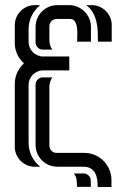

<svg xmlns="http://www.w3.org/2000/svg" viewBox="-20 -666 504 767"><path d="M39.1 -331.1Q39.1 -354 48.3 -375Q57.6 -396 75.7 -413.1Q58.6 -428.2 48.8 -449.2Q39.1 -470.2 39.1 -493.7V-565.9Q39.1 -582 45.4 -596.7Q51.8 -611.3 62.5 -622.1Q73.2 -632.8 87.9 -639.2Q102.5 -645.5 118.7 -645.5H140.6Q118.7 -627.9 106.4 -602.5Q94.2 -577.1 94.2 -549.3V-498.5Q94.2 -486.8 98.9 -476.1Q103.5 -465.3 111.3 -457.5Q119.1 -449.7 129.9 -445.1Q140.6 -440.4 152.3 -440.4H256.8V-384.8H152.3Q140.6 -384.8 129.9 -380.1Q119.1 -375.5 111.3 -367.7Q103.5 -359.9 98.9 -349.1Q94.2 -338.4 94.2 -326.7V-95.7Q94.2 -67.9 106.4 -42.5Q118.7 -17.1 140.6 0H118.7Q102.1 0 87.6 -6.3Q73.2 -12.7 62.5 -23.4Q51.8 -34.2 45.4 -48.6Q39.1 -63 39.1 -79.6ZM316.9 -55.2Q339.4 -55.2 359.1 -46.6Q378.9 -38.1 393.6 -23.4Q408.2 -8.8 416.7 11Q425.3 30.8 425.3 53.2V81.1H370.1Q370.1 66.4 368.2 51.8Q366.2 37.1 360.1 25.6Q354 14.2 342.5 7.1Q331.1 0 312.5 0H209Q190.9 0 175 -6.8Q159.2 -13.7 147.5 -25.4Q135.7 -37.1 128.9 -53Q122.1 -68.8 122.1 -86.9V-328.1Q122.1 -339.8 130.6 -348.4Q139.2 -356.9 150.9 -356.9H189Q183.6 -348.6 180.4 -338.9Q177.2 -329.1 177.2 -319.3V-84Q177.2 -72.3 185.8 -63.7Q194.3 -55.2 206.1 -55.2ZM257.3 -645.5Q274.9 -645.5 290.5 -638.4Q306.2 -631.3 317.9 -619.6Q329.6 -607.9 336.4 -592Q343.3 -576.2 343.3 -558.6V-499.5H288.1Q288.1 -508.3 288.8 -523.7Q289.6 -539.1 287.8 -553.7Q286.1 -568.4 279.8 -579.3Q273.4 -590.3 259.3 -590.3H206.1Q194.3 -590.3 185.8 -581.5Q177.2 -572.8 177.2 -561V-505.9Q177.2 -484.4 189 -467.8H150.9Q138.7 -467.8 130.4 -476.6Q122.1 -485.4 122.1 -497.1V-558.6Q122.1 -576.7 128.9 -592.5Q135.7 -608.4 147.5 -620.1Q159.2 -631.8 175 -638.7Q190.9 -645.5 209 -645.5ZM346.7 -645.5Q363.3 -645.5 377.7 -639.2Q392.1 -632.8 402.8 -622.1Q413.6 -611.3 419.9 -596.9Q426.3 -582.5 426.3 -565.9V-499.5H371.1Q371.1 -519.5 370.4 -539.8Q369.6 -560.1 365.2 -579.1Q360.8 -598.1 351.3 -615Q341.8 -631.8 324.7 -645.5ZM313.5 26.9Q325.7 26.9 334.2 35.4Q342.8 43.9 342.8 56.2V80.6H287.6Q287.6 64.5 286.1 52.7Q284.7 41 275.4 26.9Z"/></svg>

Font: Isar CAT
Style: Regular
Weight: 400
Designer: Digitized by Peter Wiegel
Foundry: CAT-Fonts, Peter Wiegel
Version: Version 1.000; ttfautohint (v1.3)